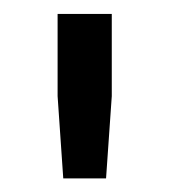

<svg xmlns="http://www.w3.org/2000/svg" viewBox="-20 -727 242 275"><path d="M62.5 -707V-589.3L70.6 -471.5H131.9L140.1 -589.3V-707Z"/></svg>

Font: Estedad-FD VF
Style: Regular
Weight: 100
Designer: Amin Abedi
Version: Version 7.3